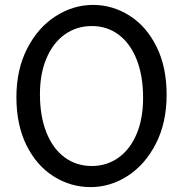

<svg xmlns="http://www.w3.org/2000/svg" viewBox="-20 -745 753 777"><path d="M351.6 -639.6Q290 -639.6 242.4 -605.7Q194.8 -571.8 168.2 -509.3Q141.6 -446.8 141.6 -363.8Q141.6 -275.4 167.5 -209.7Q193.4 -144 241 -108.6Q288.6 -73.2 351.6 -73.2Q411.6 -73.2 458.7 -106.4Q505.9 -139.6 532.5 -201.9Q559.1 -264.2 559.1 -349.1Q559.1 -438 533.2 -503.7Q507.3 -569.3 460.4 -604.5Q413.6 -639.6 351.6 -639.6ZM346.7 12.2Q266.6 12.2 197.8 -30.8Q128.9 -73.7 87.6 -156.2Q46.4 -238.8 46.4 -351.6Q46.4 -463.9 90.1 -548.8Q133.8 -633.8 205.1 -679.4Q276.4 -725.1 356.4 -725.1Q435.5 -725.1 503.9 -681.9Q572.3 -638.7 613.3 -556.4Q654.3 -474.1 654.3 -361.3Q654.3 -248.5 610.8 -163.6Q567.4 -78.6 496.8 -33.2Q426.3 12.2 346.7 12.2Z"/></svg>

Font: Lesson One
Style: Regular
Weight: 400
Designer: But Ko, Victor Gaultney, Annie Olsen, Julie Remington, Don Collingsworth, Eric Hays, Becca Hirsbrunner
Version: Version 1.100